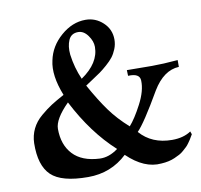

<svg xmlns="http://www.w3.org/2000/svg" viewBox="-80 -789 933 890"><g transform="rotate(-10 386.5 -344.0)"><path d="M772 -96Q771 -95 766 -86Q761 -77 758 -72.5Q755 -68 748 -58Q741 -48 734.5 -42Q728 -36 718 -27Q708 -18 697.5 -12.5Q687 -7 673.5 -1Q660 5 644 8.5Q628 12 610 13Q529 21 449 -56Q373 16 265 16Q140 16 91.5 -30.5Q43 -77 45 -182Q46 -218 61 -249Q76 -280 105 -304.5Q134 -329 157.5 -344Q181 -359 218 -379Q179 -477 195 -545Q208 -610 262 -657Q316 -704 378 -704Q425 -704 460 -671.5Q495 -639 495 -591Q495 -568 486.5 -547Q478 -526 466.5 -511Q455 -496 435 -478.5Q415 -461 401 -451Q387 -441 363 -425.5Q339 -410 329 -403Q370 -329 406.5 -278.5Q443 -228 495 -182Q522 -212 554 -273Q586 -334 584 -382Q583 -417 528 -414L527 -441Q618 -440 645 -440Q697 -440 767 -446V-414Q695 -411 643 -325Q562 -185 527 -150Q583 -86 678 -86Q732 -86 767 -110ZM400 -573Q400 -600 380.5 -627Q361 -654 335 -654Q302 -654 289.5 -625.5Q277 -597 281 -557Q289 -495 314 -438Q400 -497 400 -573ZM419 -89Q311 -187 232 -341Q165 -274 165 -228Q165 -153 207 -108Q249 -63 332 -59Q376 -57 419 -89Z"/></g></svg>

Font: GFS Artemisia
Style: Bold
Weight: 700
Designer: Designed by Takis Katsoulidis.
Foundry: Designed by Takis Katsoulidis.
Version: Version 1.0